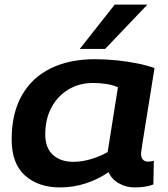

<svg xmlns="http://www.w3.org/2000/svg" viewBox="-20 -810 735 840"><path d="M569 10Q532 10 500 -8Q468 -26 455 -57Q411 -26 356 -8Q301 10 243 10Q148 10 89.5 -42Q31 -94 31 -200Q31 -314 75.5 -392.5Q120 -471 202 -511Q284 -551 395 -551Q442 -551 491 -546Q540 -541 583.5 -532Q627 -523 656 -512Q635 -381 622 -300.5Q609 -220 603 -182Q597 -144 597 -140Q597 -103 628 -103Q642 -103 653 -107L651 -3Q617 10 569 10ZM451 -145 496 -428Q474 -438 446 -442.5Q418 -447 387 -447Q326 -447 278.5 -418Q231 -389 204.5 -338.5Q178 -288 178 -222Q178 -163 211.5 -132.5Q245 -102 301 -102Q338 -102 378.5 -114Q419 -126 451 -145ZM329 -596 482 -790H625L440 -596Z"/></svg>

Font: Georama Extended SemiBold
Style: Italic
Weight: 600
Width: 7
Italic angle: -9°
Designer: Jean-Baptiste Levee
Foundry: Production Type
Version: Version 1.000